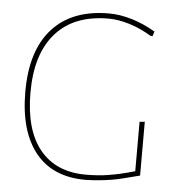

<svg xmlns="http://www.w3.org/2000/svg" viewBox="-49 -688 700 739"><g transform="rotate(5 301.5 -318.0)"><path d="M342.8 -641.1Q385.3 -641.1 432.1 -627Q476.6 -613.8 522.9 -586.9L517.1 -568.8H509.8Q466.8 -594.7 425.3 -607.4Q381.3 -621.1 342.8 -621.1Q210 -621.1 139.2 -541.5Q67.9 -461.4 67.9 -312Q67.9 -167 129.9 -91.3Q192.4 -15.1 307.1 -15.1Q331.1 -15.1 351.6 -16.6Q374.5 -18.1 394 -21.5Q426.3 -26.9 440.4 -30.3Q469.2 -37.1 496.1 -44.9V-235.8L516.1 -237.8V-29.8Q501.5 -25.9 456.5 -14.6Q425.8 -6.8 405.8 -3.9Q381.3 0 358.4 2Q335 4.4 308.1 4.9Q181.6 4.9 115.2 -77.1Q47.9 -160.2 47.9 -313Q47.9 -472.7 124 -556.6Q200.2 -641.1 342.8 -641.1Z"/></g></svg>

Font: Datalegreya
Style: Dot
Weight: 700
Designer: Figs Lab
Foundry: Figs Lab
Version: Version 1.002;PS 001.002;hotconv 1.0.70;makeotf.lib2.5.58329